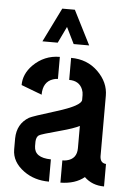

<svg xmlns="http://www.w3.org/2000/svg" viewBox="-54 -791 566 831"><g transform="rotate(5 229.5 -375.5)"><path d="M109.4 -602.5 182.6 -751H237.3L312.5 -602.5H245.1L210 -673.8L175.8 -602.5ZM28.3 -126Q28.3 -71.3 81.1 -33.2Q127 0 190.4 0V-96.7Q118.2 -97.7 117.2 -147.5V-168Q118.2 -187.5 128.9 -195.3Q136.7 -201.2 220.7 -223.6Q279.3 -239.3 302.7 -252V-155.3Q302.7 -108.4 258.8 -98.6Q250 -96.7 240.2 -96.7V0Q304.7 -1 343.8 -33.2Q377.9 0 429.7 0V-97.7Q404.3 -99.6 403.3 -128.9V-391.6Q403.3 -450.2 356.4 -496.1Q309.6 -542 239.3 -542V-446.3Q283.2 -446.3 297.9 -410.2Q302.7 -398.4 302.7 -385.7V-365.2Q302.7 -339.8 195.3 -306.6Q93.8 -275.4 80.1 -267.6Q29.3 -237.3 28.3 -173.8ZM36.1 -406.2 126 -372.1Q126 -427.7 168.9 -442.4Q179.7 -446.3 190.4 -446.3V-542Q123 -542 74.2 -493.2Q36.1 -454.1 36.1 -406.2Z"/></g></svg>

Font: Post No Bills Jaffna
Style: Bold
Weight: 700
Designer: Kosala Senevirathne, Siva Puranthara, Lasantha Premarathna, Tharique Azeez
Foundry: Mooniak
Version: Version 1.220 ; ttfautohint (v1.6)